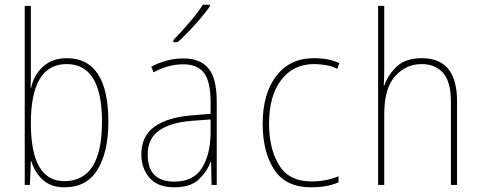

<svg xmlns="http://www.w3.org/2000/svg" viewBox="-20 -785 2040 815"><path d="M440 -268Q440 -538 263 -538Q203 -538 163.5 -503Q124 -468 112 -412H110Q111 -431 111 -457Q111 -483 111 -503V-760H85V0H107L111 -101H113Q128 -52 162.5 -21Q197 10 253 10Q349 10 394.5 -65.5Q440 -141 440 -268ZM111 -262Q111 -513 263 -513Q413 -513 413 -268Q413 -16 253 -16Q111 -16 111 -262Z M734 -606Q769 -637 807.5 -680Q846 -723 871 -758V-765H841Q818 -729 784 -689.5Q750 -650 716 -615V-606ZM607 -129Q607 -197 655.5 -231Q704 -265 792 -272L874 -278V-220Q873 -129 837 -71.5Q801 -14 720 -14Q607 -14 607 -129ZM874 -98H876L878 0H900V-354Q900 -452 865 -494.5Q830 -537 758 -537Q689 -537 622 -502L632 -478Q667 -497 698 -504.5Q729 -512 758 -512Q818 -512 846 -475.5Q874 -439 874 -349V-302L792 -295Q692 -287 636 -247.5Q580 -208 580 -129Q580 -71 614.5 -30.5Q649 10 720 10Q789 10 824 -23.5Q859 -57 874 -98Z M1417 -11V-37Q1367 -15 1301 -15Q1206 -15 1164 -85Q1122 -155 1122 -259Q1122 -378 1173.5 -445.5Q1225 -513 1313 -513Q1338 -513 1364 -508.5Q1390 -504 1412 -493L1420 -517Q1377 -538 1312 -538Q1211 -538 1153 -463Q1095 -388 1095 -259Q1095 -140 1144 -65Q1193 10 1299 10Q1370 10 1417 -11Z M1611 0V-300Q1611 -410 1657 -461.5Q1703 -513 1770 -513Q1827 -513 1860.5 -476Q1894 -439 1894 -353V0H1920V-356Q1920 -538 1771 -538Q1700 -538 1662.5 -501Q1625 -464 1611 -421H1609Q1610 -440 1610.5 -456Q1611 -472 1611 -494V-760H1585V0Z"/></svg>

Font: Noto Sans Mono UI Condensed Thin
Style: Regular
Weight: 250
Width: 3
Designer: Monotype Design team
Foundry: Monotype Imaging Inc.
Version: 1.000